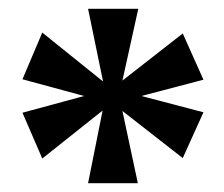

<svg xmlns="http://www.w3.org/2000/svg" viewBox="-20 -780 509 436"><path d="M180 -364 213 -529 76 -420 31 -524 171 -562 31 -600 76 -706 214 -595 180 -760H294L258 -597L395 -704L442 -599L301 -562L442 -525L395 -421L258 -528L293 -364Z"/></svg>

Font: Noto Serif SemiCondensed Extra
Style: Regular
Weight: 800
Width: 4
Designer: Monotype Design Team
Foundry: Monotype Imaging Inc.
Version: Version 1.002